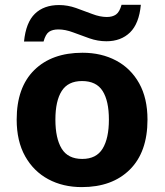

<svg xmlns="http://www.w3.org/2000/svg" viewBox="-20 -762 679 792"><path d="M588.4 -268.6Q588.4 -134.8 515.6 -62.5Q442.9 9.8 317.4 9.8Q239.7 9.8 179.2 -22.7Q118.7 -55.2 83.7 -117.4Q48.8 -179.7 48.8 -268.6Q48.8 -401.4 121.3 -472.9Q193.8 -544.4 320.3 -544.4Q398.4 -544.4 459 -512.2Q519.5 -480 554 -418.5Q588.4 -356.9 588.4 -268.6ZM208.5 -268.6Q208.5 -191.4 234.4 -148.9Q260.3 -106.4 319.3 -106.4Q377.4 -106.4 403.3 -148.9Q429.2 -191.4 429.2 -268.6Q429.2 -345.7 403.3 -386.7Q377.4 -427.7 318.4 -427.7Q260.7 -427.7 234.6 -386.7Q208.5 -345.7 208.5 -268.6ZM159.7 -590.8H79.1Q86.9 -669.4 124 -705.3Q161.1 -741.2 223.6 -741.2Q258.8 -741.2 293.5 -729Q328.1 -716.8 360.4 -704.3Q392.6 -691.9 420.9 -691.9Q443.8 -691.9 458.5 -702.1Q473.1 -712.4 481.4 -742.2H561Q553.7 -664.6 516.4 -628.2Q479 -591.8 418.9 -591.8Q383.3 -591.8 348.6 -604Q314 -616.2 281.7 -628.4Q249.5 -640.6 220.7 -640.6Q196.8 -640.6 182.4 -630.9Q168 -621.1 159.7 -590.8Z"/></svg>

Font: Lunasima
Style: Bold
Weight: 700
Designer: The DocRepair Project, Monotype Design Team
Foundry: Google
Version: Version 2.009